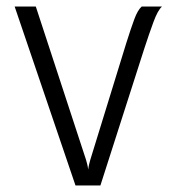

<svg xmlns="http://www.w3.org/2000/svg" viewBox="-20 -570 543 590"><path d="M212 0 25 -550H90L244.5 -78.5Q246 -73.5 248 -65.5Q250 -57.5 251 -49Q252 -57.5 254 -65.8Q256 -74 257.5 -79L368 -437.5Q382.5 -483.5 392.8 -511.2Q403 -539 415.5 -550H478Q465 -539 451.5 -502.2Q438 -465.5 423.5 -421L288.5 0Z"/></svg>

Font: Junction Light
Style: Regular
Weight: 300
Designer: Caroline Hadilaksono
Foundry: Caroline Hadilaksono, Tyler Finck, The League of Moveable Type
Version: Version 2.000; ttfautohint (v1.8.3)